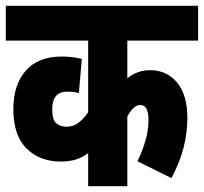

<svg xmlns="http://www.w3.org/2000/svg" viewBox="-20 -642 703 662"><path d="M663 -502H419V-372Q453 -400 498 -400Q555 -400 590.5 -357.5Q626 -315 626 -235Q626 -186 613.5 -135Q601 -84 571 -28L454 -86Q470 -119 481 -155.5Q492 -192 492 -228Q492 -280 464 -280Q440 -280 419 -240V0H284V-114Q264 -99 241.5 -92Q219 -85 190 -85Q117 -85 71.5 -130Q26 -175 26 -266Q26 -349 68.5 -398Q111 -447 193 -447Q213 -447 229 -445Q245 -443 262 -439L252 -321Q235 -326 212 -326Q160 -326 160 -265Q160 -228 174.5 -216.5Q189 -205 209 -205Q233 -205 251 -219Q269 -233 284 -255V-502H0V-622H663Z"/></svg>

Font: Noto Sans ExtraCondensed ExtraBold
Style: Italic
Weight: 800
Width: 2
Italic angle: -12°
Designer: Monotype Design Team
Foundry: Monotype Imaging Inc.
Version: Version 2.013; ttfautohint (v1.8.4.7-5d5b)